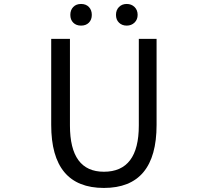

<svg xmlns="http://www.w3.org/2000/svg" viewBox="-20 -928 1040 961"><path d="M236.3 -302.7V-733.4H330.1V-299.8Q330.1 -68.4 500 -68.4Q674.8 -68.4 674.8 -299.8V-733.4H763.7V-302.7Q763.7 12.7 500 12.7Q236.3 12.7 236.3 -302.7ZM424.8 -814.5Q410.2 -799.8 385.7 -799.8Q361.3 -799.8 346.7 -814.5Q332 -829.1 332 -853.5Q332 -877.9 346.7 -893.1Q361.3 -908.2 385.7 -908.2Q410.2 -908.2 424.8 -893.1Q439.5 -877.9 439.5 -853.5Q439.5 -829.1 424.8 -814.5ZM668.9 -853.5Q668.9 -830.1 653.3 -814.9Q637.7 -799.8 614.3 -799.8Q590.8 -799.8 575.7 -814.5Q560.5 -829.1 560.5 -853.5Q560.5 -877.9 575.7 -893.1Q590.8 -908.2 614.3 -908.2Q637.7 -908.2 653.3 -893.1Q668.9 -877.9 668.9 -853.5Z"/></svg>

Font: GenEi Gothic M Regular
Style: Regular
Weight: 400
Designer: o_tamon (Modified); [Source Han Sans]
Ryoko NISHIZUKA  (kana & ideographs); Paul D. Hunt (Latin, Greek & Cyrillic); Wenl
Version: Version 1.1a;Original Version 1.004